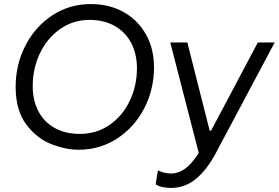

<svg xmlns="http://www.w3.org/2000/svg" viewBox="-20 -729 1372 945"><path d="M57 -302Q57 -411 105 -504.5Q153 -598 237.5 -653.5Q322 -709 427 -709Q518 -709 588.5 -669.5Q659 -630 698.5 -559.5Q738 -489 738 -398Q738 -289 690 -196Q642 -103 557 -47.5Q472 8 367 8Q305 8 234 -19Q163 -46 110 -115.5Q57 -185 57 -302ZM654 -393Q654 -463 626 -517Q598 -571 545 -601Q492 -631 421 -631Q339 -631 275 -585.5Q211 -540 176 -465.5Q141 -391 141 -305Q141 -235 169 -181.5Q197 -128 249.5 -99Q302 -70 372 -70Q455 -70 519 -114Q583 -158 618.5 -232.5Q654 -307 654 -393ZM746 178 757 110Q793 125 820 125Q865 125 902.5 92Q940 59 973 -1L966 54L818 -520H902L1012 -86H1019L1249 -520H1332L1043 23Q1000 105 945.5 150.5Q891 196 820 196Q801 196 781 192Q761 188 746 178Z"/></svg>

Font: Fixel Italic Variable Display Thin
Style: Italic
Weight: 100
Italic angle: -10°
Designer: AlfaBravo + MacPaw
Foundry: Kyrylo Tkachov, Marchela Mozhyna, Serhii Makarenko, Maria Weinstein, Zakhar Kryvoshyya
Version: Version 1.210;Glyphs 3.2 (3217)